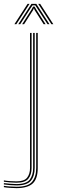

<svg xmlns="http://www.w3.org/2000/svg" viewBox="-93 -770 296 992"><path d="M-8 202Q-19.8 202 -41.2 200.6Q-62.8 199.2 -73 197V190Q-62 192.2 -40.4 193.6Q-18.8 195 -8 195Q51 195 72.5 169.6Q94 144.2 94 98V-600H102V98Q102 153.8 76 177.9Q50 202 -8 202ZM-8 188Q-20.8 188 -41.9 186.4Q-63 184.8 -73 183V176Q-61.8 177.8 -41.1 179.4Q-20.5 181 -8 181Q43.2 181 60.8 157.9Q78.2 134.8 78.2 97.8V-600H86.2V97.8Q86.2 140.2 66.2 164.1Q46.2 188 -8 188ZM-8 174Q-20.8 174 -41.4 172.4Q-62 170.8 -73 169V162Q-61.2 164.5 -40.2 165.8Q-19.2 167 -8 167Q32.2 167 47.2 147.8Q62.2 128.5 62.2 97.5V-600H70.2V97.5Q70.2 132.5 53.5 153.2Q36.8 174 -8 174ZM-18.5 -645 49.5 -750H59.5L-8.5 -645ZM1.5 -645 69.5 -750H94.5L162.5 -645H152.5L99 -727.5L89 -742.5H75L64.8 -727.5L11.5 -645ZM21.5 -645 71.2 -722.8 78 -735.8H86L93 -722.8L142.5 -645H132.5L85.8 -718.2L83 -726H81L78.2 -718.2L31.5 -645ZM172.5 -645 104.5 -750H114.5L182.5 -645Z"/></svg>

Font: Big Shoulders Inline Text Thin Thin
Style: Regular
Weight: 250
Version: Version 2.002